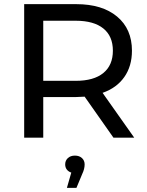

<svg xmlns="http://www.w3.org/2000/svg" viewBox="-20 -664 708 926"><path d="M527.2 0H627.4L474.7 -216.2C520.1 -232.1 555.1 -257.6 579.6 -292.6C604.1 -327.5 616.4 -369.8 616.4 -419.5C616.4 -489.4 592.5 -544.3 544.6 -584.2C496.8 -624.1 431.2 -644 347.8 -644H96.6V0H188.6V-196H347.8C357.6 -196 371.1 -196.6 388.2 -197.8ZM478.4 -311.9C447.7 -286.7 403.3 -274.2 345 -274.2H188.6V-564H345C403.3 -564 447.7 -551.5 478.4 -526.7C509.1 -501.9 524.4 -466.1 524.4 -419.5C524.4 -372.9 509.1 -337 478.4 -311.9ZM375.4 98.4C366.8 90.5 355.4 86.5 341.3 86.5C327.2 86.5 315.9 90.5 307.3 98.4C298.7 106.4 294.4 116.5 294.4 128.8C294.4 138.6 297 146.9 302.2 153.6C307.4 160.4 314.6 165.3 323.8 168.4L302.7 242H348.7L376.3 175.7C384.3 159.2 388.2 143.5 388.2 128.8C388.2 116.5 383.9 106.4 375.4 98.4Z"/></svg>

Font: Montserrat Ace
Style: Regular
Weight: 500
Designer: Julieta Ulanovsky
Foundry: Julieta Ulanovsky
Version: Version 1